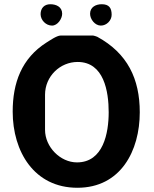

<svg xmlns="http://www.w3.org/2000/svg" viewBox="-20 -881 730 908"><path d="M40 -353C40 -165 141 7 346 7C551 7 641 -168 641 -350C641 -508 583 -629 440 -707C436 -709 422 -713 420 -713H267C248 -713 212 -687 200 -680C82 -605 40 -489 40 -353ZM347 -588C472 -588 494 -448 494 -350C494 -253 469 -113 344 -113C265 -113 193 -186 193 -267V-433C193 -520 264 -588 347 -588ZM172 -814C172 -786 197 -760 226 -760C253 -760 274 -793 274 -816C274 -849 245 -861 218 -861C189 -861 172 -842 172 -814ZM406 -816C406 -790 429 -760 457 -760C484 -760 508 -784 508 -811C508 -843 496 -861 461 -861C434 -861 406 -848 406 -816Z"/></svg>

Font: Asimov Print
Style: Regular
Weight: 500
Designer: Google
Version: Version 2.000980: 2014